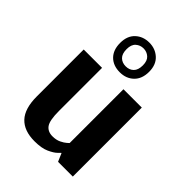

<svg xmlns="http://www.w3.org/2000/svg" viewBox="-223 -868 984 984"><g transform="rotate(45 269.0 -376.0)"><path d="M269 -548Q221 -548 192.5 -576.5Q164 -605 164 -656Q164 -707 194 -735Q224 -763 269 -763Q313 -763 343.5 -735Q374 -707 374 -656Q374 -605 344.5 -576.5Q315 -548 269 -548ZM269 -591Q295 -591 311.5 -607Q328 -623 328 -657Q328 -690 310.5 -705.5Q293 -721 269 -721Q245 -721 227.5 -705.5Q210 -690 210 -657Q210 -623 226.5 -607Q243 -591 269 -591ZM210 11Q134 11 95 -30.5Q56 -72 56 -160V-500H189V-188Q189 -119 206 -95.5Q223 -72 257 -72Q284 -72 303.5 -81.5Q323 -91 333.5 -100.5Q344 -110 344 -110V-500H477V0H370L351 -44H349Q349 -44 335.5 -30.5Q322 -17 291.5 -3Q261 11 210 11Z"/></g></svg>

Font: Arsenal SC
Style: Bold
Weight: 700
Designer: Andrij Shevchenko
Foundry: Stairsfor
Version: Version 2.001; ttfautohint (v1.8.4.7-5d5b)